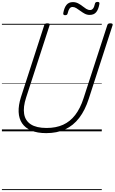

<svg xmlns="http://www.w3.org/2000/svg" viewBox="-20 -1374 1199 2009"><path d="M464 19Q370 19 307 -8Q244 -35 211 -84Q178 -133 175 -202.5Q172 -272 199 -357L443 -1111Q446 -1121 453 -1125.5Q460 -1130 476 -1130Q490 -1130 496.5 -1125.5Q503 -1121 499 -1110L253 -352Q221 -254 232.5 -182.5Q244 -111 302.5 -73Q361 -35 468 -35Q566 -35 640 -68.5Q714 -102 767 -171Q820 -240 854 -345L1103 -1111Q1106 -1121 1113 -1125.5Q1120 -1130 1135 -1130Q1165 -1130 1158 -1110L909 -341Q870 -220 808.5 -140Q747 -60 661.5 -20.5Q576 19 464 19ZM661 -1215Q639 -1215 642 -1237Q652 -1294 676 -1323Q700 -1352 742 -1352Q772 -1352 796.5 -1339.5Q821 -1327 841.5 -1310.5Q862 -1294 882 -1281.5Q902 -1269 923 -1269Q941 -1269 953.5 -1284.5Q966 -1300 973 -1333Q976 -1354 1000 -1354Q1013 -1354 1017.5 -1349Q1022 -1344 1020 -1332Q1010 -1275 986.5 -1246.5Q963 -1218 919 -1218Q890 -1218 866 -1231Q842 -1244 820.5 -1260Q799 -1276 779 -1288.5Q759 -1301 739 -1301Q720 -1301 708 -1285Q696 -1269 688 -1235Q686 -1225 680 -1220Q674 -1215 661 -1215ZM0 605H1045V615H0ZM0 -20H1045V0H0ZM0 -505H1045V-500H0ZM0 -1125H1045V-1115H0Z"/></svg>

Font: Playwrite CU Guides
Style: Regular
Weight: 400
Designer: Veronika Burian, José Scaglione
Foundry: TypeTogether
Version: Version 1.003